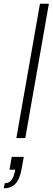

<svg xmlns="http://www.w3.org/2000/svg" viewBox="-61 -743 283 1033"><path d="M27 0H75L202 -723H154ZM-41 270C14 270 43 238 56 162L67 101H2L-10 170H21C12 221 -5 243 -36 243Z"/></svg>

Font: Archivo Thin
Style: Italic
Weight: 100
Italic angle: -10°
Designer: Hector Gatti
Foundry: Omnibus-Type
Version: Version 2.001